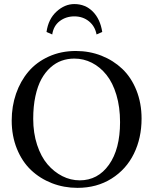

<svg xmlns="http://www.w3.org/2000/svg" viewBox="-20 -907 747 937"><path d="M342.8 -621.1Q310.1 -621.1 281 -610.8Q252 -600.6 226.3 -577.6Q200.7 -554.7 182.1 -521Q163.6 -487.3 152.8 -437.7Q142.1 -388.2 142.1 -327.1Q142.1 -257.8 161.1 -200Q180.2 -142.1 211.9 -105Q243.7 -67.9 284.2 -47.4Q324.7 -26.9 369.1 -26.9Q457.5 -26.9 511.7 -103Q565.9 -179.2 565.9 -311Q565.9 -384.3 548.1 -443.8Q530.3 -503.4 499.5 -541.7Q468.8 -580.1 428.5 -600.6Q388.2 -621.1 342.8 -621.1ZM670.9 -328.1Q670.9 -233.4 633.5 -157Q596.2 -80.6 524.4 -35.4Q452.6 9.8 357.9 9.8Q292 9.8 233.6 -12.9Q175.3 -35.6 131.6 -76.9Q87.9 -118.2 62.5 -180.9Q37.1 -243.7 37.1 -318.8Q37.1 -388.2 58.3 -449.7Q79.6 -511.2 118.9 -557.6Q158.2 -604 218 -631.1Q277.8 -658.2 350.1 -658.2Q416.5 -658.2 474.9 -635.3Q533.2 -612.3 576.9 -570.8Q620.6 -529.3 645.8 -466.3Q670.9 -403.3 670.9 -328.1ZM479 -751 451.2 -738.8Q443.8 -778.8 414.1 -803Q384.3 -827.1 342.8 -827.1Q302.2 -827.1 271.7 -804.2Q241.2 -781.2 234.9 -738.8L207 -751Q215.8 -814 255.9 -850.6Q295.9 -887.2 342.8 -887.2Q396.5 -887.2 432.9 -850.6Q469.2 -814 479 -751Z"/></svg>

Font: Common Serif News
Style: Regular
Weight: 450
Designer: Philipp H. Poll, Khaled Hosny
Foundry: Stefan Peev, Context Ltd.
Version: Version 1.026